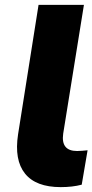

<svg xmlns="http://www.w3.org/2000/svg" viewBox="-20 -756 379 787"><path d="M38 0ZM229 11Q127 11 82.5 -44.5Q38 -100 54 -205L138 -736H324L239 -208Q229 -137 296 -137Q306 -137 317 -138Q328 -139 339 -140L315 1Q277 11 229 11Z"/></svg>

Font: Winston ExtraBold
Style: Italic
Weight: 800
Italic angle: -9°
Designer: Original fonts by Vernon Adams / Changes by Cristiano Sobral
Foundry: Original fonts by Vernon Adams / Changes by Cristiano Sobral
Version: Version 2.503;July 17, 2020;FontCreator 13.0.0.2655 64-bit